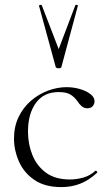

<svg xmlns="http://www.w3.org/2000/svg" viewBox="-20 -750 447 782"><path d="M230 12Q162 12 119.5 -17.5Q77 -47 57 -92.5Q37 -138 37 -185Q37 -235 56 -274Q75 -313 106.5 -340Q138 -367 176 -381Q214 -395 251 -395Q279 -395 305 -387.5Q331 -380 348 -367Q365 -354 365 -338Q365 -326 357.5 -317.5Q350 -309 336 -309Q322 -309 312 -318Q302 -327 296 -337Q284 -354 267.5 -364.5Q251 -375 219 -375Q158 -375 126 -330.5Q94 -286 94 -214Q94 -163 112 -118.5Q130 -74 167.5 -46.5Q205 -19 265 -19Q291 -19 318.5 -26.5Q346 -34 368 -54Q371 -56 374.5 -52Q378 -48 375 -46Q341 -15 306 -1.5Q271 12 230 12ZM139 -726Q138 -729 143.5 -730Q149 -731 150 -729L219 -550L287 -729Q288 -731 293.5 -730Q299 -729 297 -726L230 -477Q229 -472 219 -472Q209 -472 207 -477Z"/></svg>

Font: Cormorant Light
Style: Regular
Weight: 300
Designer: Christian Thalmann (Catharsis Fonts)
Foundry: Catharsis Fonts
Version: Version 4.000